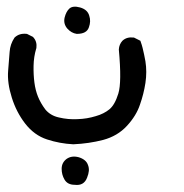

<svg xmlns="http://www.w3.org/2000/svg" viewBox="-20 -205 540 564"><path d="M199.7 337.9Q178.2 337.9 169.4 322.3Q161.1 308.1 161.1 291Q161.1 281.7 164.8 274.4Q168.5 267.1 175.8 261.7Q190.4 251.5 210.9 256.8Q221.2 259.8 228.3 265.4Q235.4 271 238.3 279.3Q241.7 287.6 241 296.9Q240.2 306.2 235.8 316.9Q226.6 341.3 199.7 337.9ZM194.8 218.8Q155.3 216.8 118.2 204.6Q80.6 192.4 53.7 157.7Q27.8 124 14.6 81.5Q1 38.6 3.9 2.9Q6.8 -31.7 8.3 -52.7Q9.8 -75.2 22.5 -94.2L22.9 -94.7L23.4 -95.2Q37.1 -107.9 58.1 -105.5H59.1L60.1 -105L75.7 -97.2L76.7 -96.7L77.6 -95.7Q89.4 -83 86.9 -64V-63.5L86.4 -62.5Q79.1 -38.1 78.6 -11.7Q78.1 15.1 81.1 37.6Q84 60.1 91.6 78.9Q99.1 97.7 113.3 116.7Q120.6 125.5 130.4 131.3Q140.1 137.2 153.3 140.1Q180.2 146.5 208 145Q222.2 144.5 235.4 142.3Q248.5 140.1 261.2 136.2Q273.4 132.8 283.4 127.7Q293.5 122.6 301.3 116.2Q317.4 103 327.6 69.8Q337.9 36.6 329.1 -59.1V-59.6V-60.1Q330.1 -74.7 339.4 -85L339.8 -85.4Q352.5 -97.2 372.6 -94.7H373.5L374.5 -94.2L390.1 -86.4L392.6 -85L393.1 -83Q396.5 -73.7 398.9 -64.2Q401.4 -54.7 403.3 -44.9Q405.3 -35.2 407.2 -24.9Q412.1 5.9 407.2 38.6Q402.3 70.8 391.1 102.5Q380.4 134.8 353 164.6Q325.2 194.8 282.7 206.1Q241.2 216.8 195.8 218.8H195.3ZM205.1 -105.5Q189.5 -107.9 177.7 -121.1Q165.5 -135.3 169.9 -153.8Q174.3 -170.9 183.6 -179.7Q193.8 -189 215.3 -183.1Q237.3 -176.8 242.2 -158.7Q247.6 -142.6 241.2 -125Q234.9 -105.5 206.1 -105.5H205.6Z"/></svg>

Font: NaikaiFont
Style: SemiBold
Weight: 600
Version: Version 1.89